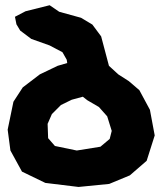

<svg xmlns="http://www.w3.org/2000/svg" viewBox="-20 -700 630 746"><path d="M480.5 -384.8 439.5 -411.1 403.3 -444.3 373 -558.6 338.9 -604.5 294.9 -630.9 210 -654.3 172.9 -679.7 79.1 -656.2 38.1 -634.8 43.9 -605.5 58.6 -581.1 101.6 -548.8 172.9 -523.4 222.7 -497.1 239.3 -467.8 241.2 -455.1 204.1 -444.3 134.8 -411.1 68.4 -360.4 32.2 -304.7 9.8 -196.3 20.5 -115.2 65.4 -33.2 156.2 10.7 285.2 26.4 404.3 14.6 484.4 -18.6 549.8 -75.2 581.1 -173.8 562.5 -273.4 521.5 -349.6ZM301.8 -324.2 319.3 -310.5 364.3 -284.2 396.5 -248 414.1 -191.4 406.2 -160.2 370.1 -129.9 278.3 -115.2 193.4 -132.8 167 -163.1 165 -218.8 181.6 -256.8 216.8 -292 258.8 -312.5Z"/></svg>

Font: MaokenAssortedSans-TC
Style: Regular
Weight: 500
Version: Version 0.83